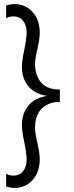

<svg xmlns="http://www.w3.org/2000/svg" viewBox="-20 -732 362 937"><path d="M174 44Q174 109 138.5 147Q103 185 52 185Q30 185 10 178V116Q26 125 44 125Q77 125 93.5 102.5Q110 80 110 48Q110 16 98.5 -38Q87 -92 87 -123Q87 -177 117.5 -215.5Q148 -254 210 -264Q148 -274 117.5 -312Q87 -350 87 -404Q87 -435 98.5 -489Q110 -543 110 -575Q110 -607 93.5 -629.5Q77 -652 44 -652Q26 -652 10 -643V-705Q30 -712 52 -712Q103 -712 138.5 -674Q174 -636 174 -571Q174 -543 162.5 -493.5Q151 -444 151 -420Q151 -372 174 -338Q203 -295 272 -295V-234Q248 -234 240 -232Q151 -210 151 -107Q151 -83 162.5 -33.5Q174 16 174 44Z"/></svg>

Font: Hind Mysuru Light
Style: Regular
Weight: 300
Designer: Manushi Parikh, Hitesh Malaviya
Foundry: Indian Type Foundry
Version: Version 0.703;PS 1.0;hotconv 1.0.86;makeotf.lib2.5.63406